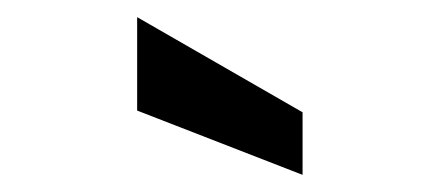

<svg xmlns="http://www.w3.org/2000/svg" viewBox="-20 -776 513 224"><path d="M140 -647V-756L333 -645V-572Z"/></svg>

Font: Cabin SemiBold
Style: Regular
Weight: 600
Designer: Pablo Impallari
Foundry: Pablo Impallari. http://www.impallari.com Igino Marini. http://www.ikern.com
Version: Version 2.200